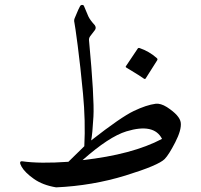

<svg xmlns="http://www.w3.org/2000/svg" viewBox="-20 -748 832 795"><path d="M289.1 -672.4Q308.1 -718.3 311.8 -723.1Q315.4 -728 321 -727.5Q326.7 -727.1 328.1 -722.2Q338.9 -695.3 345.7 -680.4Q352.5 -665.5 372.6 -643.6Q379.9 -632.3 372.6 -623L353.5 -598.1Q347.7 -590.3 348.6 -581.1Q371.1 -339.4 366.9 -265.6Q362.8 -191.9 357.4 -166.5Q481 -263.2 533.7 -288.3Q586.4 -313.5 624.5 -318.4Q645 -320.8 670.9 -304.7Q725.1 -269.5 728.5 -239.7Q731.9 -210 705.6 -158.7Q679.2 -107.4 662.1 -89.8Q636.7 -63.5 499.5 -21.2Q362.3 21 212.4 27.8Q156.7 18.6 119.9 -7.6Q83 -33.7 69.3 -57.9Q55.7 -82 72.8 -80.1Q145 -69.8 263.2 -78.1L329.1 -142.6Q334.5 -246.6 323.7 -359.9Q313 -473.1 301.8 -558.8Q290.5 -644.5 288.1 -654.3Q285.6 -664.1 289.1 -672.4ZM503.4 -204.1Q431.2 -182.1 321.8 -85Q527.8 -107.9 650.9 -172.9Q617.7 -238.8 503.4 -204.1ZM550.3 -546.9Q552.7 -550.8 558.6 -548.8Q598.1 -535.2 629.4 -507.3Q633.8 -503.4 630.9 -498.5L583 -422.9Q580.1 -418.5 573 -424.3Q565.9 -430.2 502.9 -468.3Q499 -470.7 501.5 -474.1Z"/></svg>

Font: Amiri Quran
Style: Regular
Weight: 400
Designer: Khaled Hosny
Version: Version 000.105